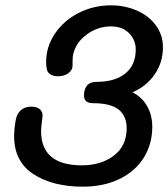

<svg xmlns="http://www.w3.org/2000/svg" viewBox="-20 -703 631 720"><path d="M551 -227Q551 -164 520 -113Q489 -62 429.5 -32.5Q370 -3 290 -3Q178 -3 105.5 -50Q33 -97 33 -192Q33 -220 39 -253Q43 -277 58.5 -290Q74 -303 97 -303Q121 -303 131.5 -291.5Q142 -280 139 -263Q138 -254 136 -238Q134 -222 134 -212Q134 -83 287 -83Q359 -83 407 -119.5Q455 -156 455 -222Q455 -268 425 -292Q395 -316 329 -316Q295 -316 295 -345Q295 -369 306.5 -382.5Q318 -396 342 -396Q411 -396 450 -427.5Q489 -459 489 -517Q489 -553 464 -578.5Q439 -604 396 -604Q345 -604 303 -572Q261 -540 253 -492Q252 -481 252 -456Q252 -441 237 -429Q222 -417 197 -417Q182 -417 171 -423Q160 -429 156 -441Q155 -447 154 -454Q153 -461 153 -470Q153 -528 186 -577Q219 -626 275 -654.5Q331 -683 396 -683Q448 -683 493 -663.5Q538 -644 564.5 -608Q591 -572 591 -525Q591 -469 560 -424Q529 -379 477 -357Q512 -339 531.5 -305.5Q551 -272 551 -227Z"/></svg>

Font: Mali Medium
Style: Italic
Weight: 500
Italic angle: -10°
Version: Version 1.000; ttfautohint (v1.6)